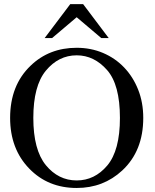

<svg xmlns="http://www.w3.org/2000/svg" viewBox="-20 -911 762 945"><path d="M199.7 -723.6 325.7 -890.6H389.2L515.1 -723.6H478.5L357.4 -826.2Q327.1 -800.8 296.9 -774.9Q266.6 -749 236.3 -723.6ZM357.4 -22.9Q445.8 -22.9 507.8 -96.2Q570.3 -170.4 570.3 -330.6Q570.3 -494.1 507.3 -565.9Q443.4 -638.7 357.4 -638.7Q268.1 -638.7 205.6 -563Q144 -488.3 144 -330.6Q144 -173.8 205.6 -98.1Q267.6 -22.9 357.4 -22.9ZM130.4 -587.4Q221.7 -675.8 357.4 -675.8Q427.2 -675.8 487.1 -650.4Q546.9 -625 590.8 -579.1Q634.8 -533.2 659.9 -470Q685.1 -406.7 685.1 -330.6Q685.1 -168 581.5 -71.8Q488.8 14.2 357.4 14.2Q216.3 14.2 124 -81.1Q29.8 -178.2 29.8 -330.6Q29.8 -491.2 130.4 -587.4Z"/></svg>

Font: Dima Niloofar
Style: Regular
Weight: 400
Designer: R.Balvardi
Foundry: Dima Software Group
Version: Version 3.00;November 13, 2018;FontCreator 11.5.0.2427 64-bi